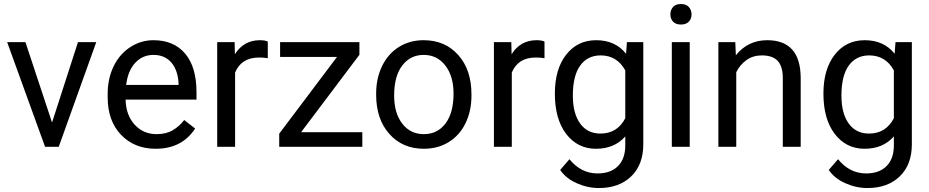

<svg xmlns="http://www.w3.org/2000/svg" viewBox="-20 -741 4690 969"><path d="M242.7 -122.6 373.5 -528.3H465.8L276.4 0H207.5L16.1 -528.3H108.4Z M765.6 9.8Q658.2 9.8 590.8 -60.8Q523.4 -131.3 523.4 -249.5V-266.1Q523.4 -344.7 553.5 -406.5Q583.5 -468.3 637.5 -503.2Q691.4 -538.1 754.4 -538.1Q857.4 -538.1 914.6 -470.2Q971.7 -402.3 971.7 -275.9V-238.3H613.8Q615.7 -160.2 659.4 -112.1Q703.1 -64 770.5 -64Q818.4 -64 851.6 -83.5Q884.8 -103 909.7 -135.3L964.8 -92.3Q898.4 9.8 765.6 9.8ZM754.4 -463.9Q699.7 -463.9 662.6 -424.1Q625.5 -384.3 616.7 -312.5H881.3V-319.3Q877.4 -388.2 844.2 -426Q811 -463.9 754.4 -463.9Z M1331.5 -447.3Q1311 -450.7 1287.1 -450.7Q1198.2 -450.7 1166.5 -375V0H1076.2V-528.3H1164.1L1165.5 -467.3Q1210 -538.1 1291.5 -538.1Q1317.9 -538.1 1331.5 -531.2Z M1499.5 -73.7H1808.6V0H1389.2V-66.4L1680.7 -453.6H1393.6V-528.3H1793.9V-464.4Z M1878.4 -269Q1878.4 -346.7 1908.9 -408.7Q1939.5 -470.7 1993.9 -504.4Q2048.3 -538.1 2118.2 -538.1Q2226.1 -538.1 2292.7 -463.4Q2359.4 -388.7 2359.4 -264.6V-258.3Q2359.4 -181.2 2329.8 -119.9Q2300.3 -58.6 2245.4 -24.4Q2190.4 9.8 2119.1 9.8Q2011.7 9.8 1945.1 -64.9Q1878.4 -139.6 1878.4 -262.7ZM1969.2 -258.3Q1969.2 -170.4 2010 -117.2Q2050.8 -64 2119.1 -64Q2188 -64 2228.5 -117.9Q2269 -171.9 2269 -269Q2269 -356 2227.8 -409.9Q2186.5 -463.9 2118.2 -463.9Q2051.3 -463.9 2010.3 -410.6Q1969.2 -357.4 1969.2 -258.3Z M2728 -447.3Q2707.5 -450.7 2683.6 -450.7Q2594.7 -450.7 2563 -375V0H2472.7V-528.3H2560.5L2562 -467.3Q2606.4 -538.1 2688 -538.1Q2714.4 -538.1 2728 -531.2Z M2780.3 -268.6Q2780.3 -392.1 2837.4 -465.1Q2894.5 -538.1 2988.8 -538.1Q3085.4 -538.1 3139.6 -469.7L3144 -528.3H3226.6V-12.7Q3226.6 89.8 3165.8 148.9Q3105 208 3002.4 208Q2945.3 208 2890.6 183.6Q2835.9 159.2 2807.1 116.7L2854 62.5Q2912.1 134.3 2996.1 134.3Q3062 134.3 3098.9 97.2Q3135.7 60.1 3135.7 -7.3V-52.7Q3081.5 9.8 2987.8 9.8Q2895 9.8 2837.6 -64.9Q2780.3 -139.6 2780.3 -268.6ZM2871.1 -258.3Q2871.1 -168.9 2907.7 -117.9Q2944.3 -66.9 3010.3 -66.9Q3095.7 -66.9 3135.7 -144.5V-385.7Q3094.2 -461.4 3011.2 -461.4Q2945.3 -461.4 2908.2 -410.2Q2871.1 -358.9 2871.1 -258.3Z M3460.9 0H3370.6V-528.3H3460.9ZM3363.3 -668.5Q3363.3 -690.4 3376.7 -705.6Q3390.1 -720.7 3416.5 -720.7Q3442.9 -720.7 3456.5 -705.6Q3470.2 -690.4 3470.2 -668.5Q3470.2 -646.5 3456.5 -631.8Q3442.9 -617.2 3416.5 -617.2Q3390.1 -617.2 3376.7 -631.8Q3363.3 -646.5 3363.3 -668.5Z M3690.9 -528.3 3693.8 -461.9Q3754.4 -538.1 3852.1 -538.1Q4019.5 -538.1 4021 -349.1V0H3930.7V-349.6Q3930.2 -406.7 3904.5 -434.1Q3878.9 -461.4 3824.7 -461.4Q3780.8 -461.4 3747.6 -438Q3714.4 -414.6 3695.8 -376.5V0H3605.5V-528.3Z M4135.7 -268.6Q4135.7 -392.1 4192.9 -465.1Q4250 -538.1 4344.2 -538.1Q4440.9 -538.1 4495.1 -469.7L4499.5 -528.3H4582V-12.7Q4582 89.8 4521.2 148.9Q4460.4 208 4357.9 208Q4300.8 208 4246.1 183.6Q4191.4 159.2 4162.6 116.7L4209.5 62.5Q4267.6 134.3 4351.6 134.3Q4417.5 134.3 4454.3 97.2Q4491.2 60.1 4491.2 -7.3V-52.7Q4437 9.8 4343.3 9.8Q4250.5 9.8 4193.1 -64.9Q4135.7 -139.6 4135.7 -268.6ZM4226.6 -258.3Q4226.6 -168.9 4263.2 -117.9Q4299.8 -66.9 4365.7 -66.9Q4451.2 -66.9 4491.2 -144.5V-385.7Q4449.7 -461.4 4366.7 -461.4Q4300.8 -461.4 4263.7 -410.2Q4226.6 -358.9 4226.6 -258.3Z"/></svg>

Font: APIMedia Roboto
Style: Regular
Weight: 400
Designer: Google
Version: Version 2.137; 2017